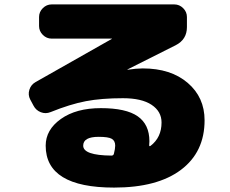

<svg xmlns="http://www.w3.org/2000/svg" viewBox="-20 -780 1040 870"><path d="M496 -83Q502 -106 502 -120Q502 -142 486.5 -151Q471 -160 427 -160Q357 -160 357 -120Q357 -76 485 -75Q494 -75 496 -83ZM627 -470Q754 -470 830.5 -404.5Q907 -339 907 -235Q907 -91 800 -10.5Q693 70 497 70Q187 70 187 -120Q187 -192 256 -241Q325 -290 437 -290Q551 -290 604 -253Q657 -216 657 -140Q657 -137 656.5 -131Q656 -125 656 -122Q656 -115 662 -119Q712 -157 712 -225Q712 -275 667 -305Q622 -335 537 -335Q440 -335 369 -321.5Q298 -308 209 -272Q187 -263 165 -271.5Q143 -280 132 -301L117 -329Q106 -350 113 -373Q120 -396 141 -408L487 -604V-605H214Q191 -605 174 -622Q157 -639 157 -662V-703Q157 -726 174 -743Q191 -760 214 -760H770Q793 -760 810 -743Q827 -726 827 -703V-657Q827 -601 776 -575L557 -465L558 -464Q598 -470 627 -470Z"/></svg>

Font: Rounded Mplus 1c Black
Style: Regular
Weight: 900
Version: Version 1.059.20150529